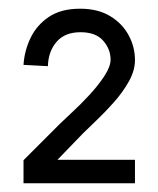

<svg xmlns="http://www.w3.org/2000/svg" viewBox="-20 -725 363 441"><path d="M90 -573 34 -576Q36 -608 50 -637.5Q64 -667 92 -686Q120 -705 164 -705Q205 -705 233 -688Q261 -671 275.5 -644Q290 -617 290 -587Q290 -563 276 -538Q262 -513 241.5 -490Q221 -467 201.5 -448.5Q182 -430 171 -419L112 -358H290V-304H34V-357L118 -441Q126 -449 145 -466.5Q164 -484 184.5 -506Q205 -528 219.5 -550Q234 -572 234 -588Q234 -612 217 -631.5Q200 -651 165 -651Q129 -651 110 -629Q91 -607 90 -573Z"/></svg>

Font: Haskoy
Style: Regular
Weight: 400
Designer: Ertekin Erdin
Foundry: Ertekin Erdin
Version: Version 1.500